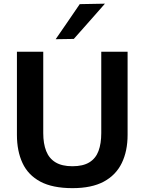

<svg xmlns="http://www.w3.org/2000/svg" viewBox="-20 -988 769 1021"><path d="M365.5 12.5Q259.5 12.5 194.5 -22.2Q129.5 -57 99.8 -120.8Q70 -184.5 70 -271Q70 -291 70 -323.5Q70 -356 70 -395.5Q70 -435 70 -474.5Q70 -543 70 -598.5Q70 -654 70 -713H210Q210 -654 210 -598.5Q210 -543 210 -474.5V-280Q210 -224.5 225.5 -185Q241 -145.5 275.2 -124.8Q309.5 -104 365 -104Q421.5 -104 455.2 -124.8Q489 -145.5 503.8 -185Q518.5 -224.5 518.5 -280.5V-474.5Q518.5 -543 518.5 -598.5Q518.5 -654 518.5 -713H658.5Q658.5 -654 658.5 -598.5Q658.5 -543 658.5 -474.5Q658.5 -435 658.5 -395.2Q658.5 -355.5 658.5 -322.5Q658.5 -289.5 658.5 -270.5Q658.5 -184.5 627.5 -120.8Q596.5 -57 532 -22.2Q467.5 12.5 365.5 12.5ZM276 -779.5Q308.5 -826.5 340.5 -873Q372.5 -919.5 404 -966L538 -968.5Q509.5 -936 481.8 -904.5Q454 -873 426.5 -842Q399 -811 372.5 -781Z"/></svg>

Font: Commissioner Thin SemiBold
Style: Regular
Weight: 600
Version: Version 1.000